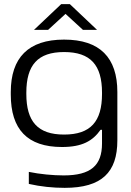

<svg xmlns="http://www.w3.org/2000/svg" viewBox="-20 -700 631 926"><path d="M32 -256V-244C32 -76 112 9 279 9C376 9 427 -20 465 -74H472V-8C472 98 418 146 287 146C236 146 172 140 119 129V187C176 200 235 206 292 206C471 206 546 131 546 -23V-256C546 -422 462 -509 289 -509C117 -509 32 -422 32 -256ZM107 -247V-253C107 -386 162 -449 289 -449C417 -449 472 -386 472 -253V-247C472 -114 417 -51 289 -51C162 -51 107 -114 107 -247ZM144 -556H212L296 -633L380 -556H448L317 -680H275Z"/></svg>

Font: LT Wave Light
Style: Regular
Weight: 300
Designer: Daniel Lyons
Version: Version 2.5 (Glyphs App)